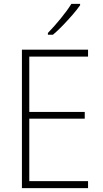

<svg xmlns="http://www.w3.org/2000/svg" viewBox="-20 -970 530 990"><path d="M434 0H93V-714H434V-678H131V-393H417V-358H131V-36H434ZM393 -943Q377 -920 353 -892.5Q329 -865 303 -838Q277 -811 253 -791H227V-800Q259 -833 293 -874.5Q327 -916 348 -950H393Z"/></svg>

Font: Noto Sans Sinhala UI SemiCondensed ExtraLight
Style: Regular
Weight: 200
Width: 4
Designer: Jelle Bosma - Monotype Design Team
Foundry: Monotype Imaging Inc.
Version: Version 2.006; ttfautohint (v1.8.4.7-5d5b)